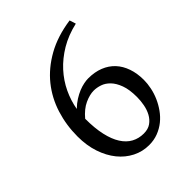

<svg xmlns="http://www.w3.org/2000/svg" viewBox="-181 -713 830 830"><g transform="rotate(-45 234.5 -297.5)"><path d="M244.1 -321.8Q219.2 -321.8 189.2 -308.1Q159.2 -294.4 131.8 -261.7Q131.8 -203.6 141.4 -161.4Q150.9 -119.1 168.5 -91.6Q186 -64 210.9 -50.5Q235.8 -37.1 266.1 -37.1Q292.5 -37.1 309.8 -49.3Q327.1 -61.5 337.6 -80.8Q348.1 -100.1 352.5 -123.8Q356.9 -147.5 356.9 -169.9Q356.9 -215.8 345.9 -245.1Q335 -274.4 318.4 -291.5Q301.8 -308.6 282 -315.2Q262.2 -321.8 244.1 -321.8ZM430.2 -201.2Q430.2 -178.2 425 -153.3Q419.9 -128.4 409.4 -104.5Q398.9 -80.6 383.5 -59.1Q368.2 -37.6 347.9 -21.2Q327.6 -4.9 302.2 4.9Q276.9 14.6 247.1 14.6Q207 14.6 171.9 -3.2Q136.7 -21 110.6 -53.2Q84.5 -85.4 69.3 -130.6Q54.2 -175.8 54.2 -231Q54.2 -299.8 74 -363Q93.8 -426.3 134.5 -477.1Q175.3 -527.8 237.5 -562.7Q299.8 -597.7 384.8 -609.9L394 -581.1Q336.4 -567.9 291.7 -541.3Q247.1 -514.6 215.1 -479.5Q183.1 -444.3 163.3 -402.6Q143.6 -360.8 136.2 -317.4Q153.3 -334 171.1 -345.2Q189 -356.4 205.8 -363.3Q222.7 -370.1 237.8 -373Q252.9 -376 264.2 -376Q303.7 -376 334.5 -363.8Q365.2 -351.6 386.5 -328.9Q407.7 -306.2 418.9 -273.7Q430.2 -241.2 430.2 -201.2Z"/></g></svg>

Font: GentiumAlt
Style: Regular
Weight: 400
Designer: J. Victor Gaultney
Version: Version 1.02; 2005; OFL release